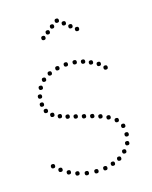

<svg xmlns="http://www.w3.org/2000/svg" viewBox="-112 -804 699 883"><g transform="rotate(-15 238.0 -362.0)"><path d="M242 -710Q232 -710 232 -720Q232 -730 242 -730Q252 -730 252 -720Q252 -710 242 -710ZM270 -690Q260 -690 260 -700Q260 -710 270 -710Q280 -710 280 -700Q280 -690 270 -690ZM296 -669Q286 -669 286 -679Q286 -689 296 -689Q306 -689 306 -679Q306 -669 296 -669ZM322 -649Q312 -649 312 -659Q312 -669 322 -669Q332 -669 332 -659Q332 -649 322 -649ZM214 -690Q204 -690 204 -700Q204 -710 214 -710Q224 -710 224 -700Q224 -690 214 -690ZM188 -669Q178 -669 178 -679Q178 -689 188 -689Q198 -689 198 -679Q198 -669 188 -669ZM162 -649Q152 -649 152 -659Q152 -669 162 -669Q172 -669 172 -659Q172 -649 162 -649ZM230 -505Q220 -505 220 -515Q220 -525 230 -525Q240 -525 240 -515Q240 -505 230 -505ZM272 -504Q262 -504 262 -514Q262 -524 272 -524Q282 -524 282 -514Q282 -504 272 -504ZM310 -497Q300 -497 300 -507Q300 -517 310 -517Q320 -517 320 -507Q320 -497 310 -497ZM344 -484Q334 -484 334 -494Q334 -504 344 -504Q354 -504 354 -494Q354 -484 344 -484ZM403 -444Q393 -444 393 -454Q393 -464 403 -464Q413 -464 413 -454Q413 -444 403 -444ZM188 -498Q178 -498 178 -508Q178 -518 188 -518Q198 -518 198 -508Q198 -498 188 -498ZM148 -484Q138 -484 138 -494Q138 -504 148 -504Q158 -504 158 -494Q158 -484 148 -484ZM115 -463Q105 -463 105 -473Q105 -483 115 -483Q125 -483 125 -473Q125 -463 115 -463ZM91 -431Q81 -431 81 -441Q81 -451 91 -451Q101 -451 101 -441Q101 -431 91 -431ZM77 -393Q67 -393 67 -403Q67 -413 77 -413Q87 -413 87 -403Q87 -393 77 -393ZM239 -14Q249 -14 249 -4Q249 6 239 6Q229 6 229 -4Q229 -14 239 -14ZM282 -17Q292 -17 292 -7Q292 3 282 3Q272 3 272 -7Q272 -17 282 -17ZM321 -28Q331 -28 331 -18Q331 -8 321 -8Q311 -8 311 -18Q311 -28 321 -28ZM355 -43Q365 -43 365 -33Q365 -23 355 -23Q345 -23 345 -33Q345 -43 355 -43ZM386 -69Q396 -69 396 -59Q396 -49 386 -49Q376 -49 376 -59Q376 -69 386 -69ZM417 -142Q427 -142 427 -132Q427 -122 417 -122Q407 -122 407 -132Q407 -142 417 -142ZM412 -184Q422 -184 422 -174Q422 -164 412 -164Q402 -164 402 -174Q402 -184 412 -184ZM409 -102Q419 -102 419 -92Q419 -82 409 -82Q399 -82 399 -92Q399 -102 409 -102ZM390 -217Q400 -217 400 -207Q400 -197 390 -197Q380 -197 380 -207Q380 -217 390 -217ZM194 -17Q204 -17 204 -7Q204 3 194 3Q184 3 184 -7Q184 -17 194 -17ZM152 -27Q162 -27 162 -17Q162 -7 152 -7Q142 -7 142 -17Q142 -27 152 -27ZM115 -42Q125 -42 125 -32Q125 -22 115 -22Q105 -22 105 -32Q105 -42 115 -42ZM81 -63Q91 -63 91 -53Q91 -43 81 -43Q71 -43 71 -53Q71 -63 81 -63ZM52 -88Q62 -88 62 -78Q62 -68 52 -68Q42 -68 42 -78Q42 -88 52 -88ZM357 -239Q367 -239 367 -229Q367 -219 357 -219Q347 -219 347 -229Q347 -239 357 -239ZM322 -253Q332 -253 332 -243Q332 -233 322 -233Q312 -233 312 -243Q312 -253 322 -253ZM286 -264Q296 -264 296 -254Q296 -244 286 -244Q276 -244 276 -254Q276 -264 286 -264ZM249 -273Q259 -273 259 -263Q259 -253 249 -253Q239 -253 239 -263Q239 -273 249 -273ZM212 -282Q222 -282 222 -272Q222 -262 212 -262Q202 -262 202 -272Q202 -282 212 -282ZM176 -291Q186 -291 186 -281Q186 -271 176 -271Q166 -271 166 -281Q166 -291 176 -291ZM142 -302Q152 -302 152 -292Q152 -282 142 -282Q132 -282 132 -292Q132 -302 142 -302ZM110 -317Q120 -317 120 -307Q120 -297 110 -297Q100 -297 100 -307Q100 -317 110 -317ZM76 -375Q86 -375 86 -365Q86 -355 76 -355Q66 -355 66 -365Q66 -375 76 -375ZM86 -342Q96 -342 96 -332Q96 -322 86 -322Q76 -322 76 -332Q76 -342 86 -342ZM377 -468Q367 -468 367 -478Q367 -488 377 -488Q387 -488 387 -478Q387 -468 377 -468Z"/></g></svg>

Font: Raleway Dots 
Style: Regular
Weight: 400
Version: Version 1.000